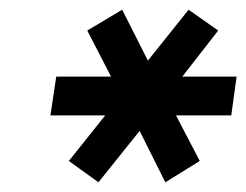

<svg xmlns="http://www.w3.org/2000/svg" viewBox="-20 -746 508 396"><path d="M183 -370 122 -414 197 -508H84L96 -588H209L160 -683L232 -726L285 -621L369 -726L430 -683L356 -588H468L457 -508H343L392 -414L321 -370L268 -476Z"/></svg>

Font: Host Grotesk Medium
Style: Italic
Weight: 500
Italic angle: -8°
Designer: Doğukan Karapınar based on Poppins by Indian Type Foundry, Jonny Pinhorn
Foundry: Element Type
Version: Version 1.001; ttfautohint (v1.8.4.7-5d5b)